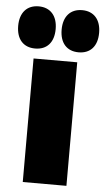

<svg xmlns="http://www.w3.org/2000/svg" viewBox="-86 -862 494 898"><g transform="rotate(5 161.0 -412.5)"><path d="M56 0H261V-580H56ZM59 -627C114 -627 147 -663 147 -726C147 -788 114 -825 59 -825C4 -825 -29 -788 -29 -726C-29 -663 4 -627 59 -627ZM263 -627C318 -627 351 -663 351 -726C351 -788 318 -825 263 -825C208 -825 175 -788 175 -726C175 -663 208 -627 263 -627Z"/></g></svg>

Font: Bounded
Style: Bold
Weight: 700
Designer: Vlad Churkin
Version: Version 3.0